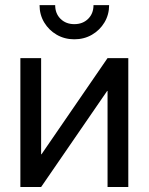

<svg xmlns="http://www.w3.org/2000/svg" viewBox="-20 -748 595 768"><path d="M493.2 0H410.2V-384.3H408.7L144.5 0H61.5V-515.6H144.5V-130.9H146L410.2 -515.6H493.2ZM277.3 -590.8Q238.3 -590.8 206.8 -609.1Q175.3 -627.4 156.7 -658.4Q138.2 -689.5 138.2 -727.5H200.7Q200.7 -693.8 222.2 -672.6Q243.7 -651.4 277.3 -651.4Q311 -651.4 332.5 -672.6Q354 -693.8 354 -727.5H416.5Q416.5 -689.5 397.9 -658.4Q379.4 -627.4 347.9 -609.1Q316.4 -590.8 277.3 -590.8Z"/></svg>

Font: Inter Display
Style: Regular
Weight: 400
Designer: Rasmus Andersson
Foundry: rsms
Version: Version 4.001;git-9221beed3